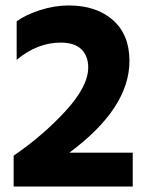

<svg xmlns="http://www.w3.org/2000/svg" viewBox="-20 -683 541 703"><path d="M466 0H30V-113Q138 -187 220.5 -277Q303 -367 303 -436Q303 -478 278 -502.5Q253 -527 202 -527Q117 -527 41 -464V-605Q74 -629 127 -646Q180 -663 231 -663Q333 -663 393.5 -609.5Q454 -556 454 -460Q454 -287 234 -124H466Z"/></svg>

Font: Hind Madurai
Style: Bold
Weight: 700
Designer: Jyotish Sonowal
Foundry: Indian Type Foundry
Version: Version 0.702;PS 1.0;hotconv 1.0.81;makeotf.lib2.5.63406